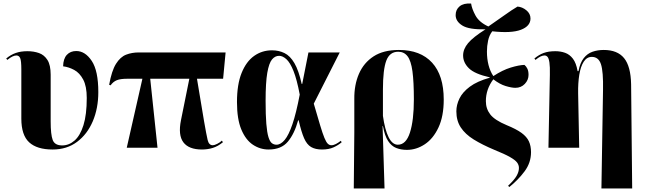

<svg xmlns="http://www.w3.org/2000/svg" viewBox="-20 -831 3639 1080"><path d="M276 10Q188 10 144 -30.5Q100 -71 100 -164V-440Q100 -489 93.5 -504Q87 -519 72 -519Q52 -519 21 -494L15 -502Q40 -523 68.5 -533Q97 -543 134 -543Q170 -543 199.5 -532.5Q229 -522 247 -493.5Q265 -465 265 -411V-148Q265 -74 276.5 -43.5Q288 -13 330 -13Q368 -13 399.5 -40.5Q431 -68 449.5 -127Q468 -186 468 -280Q468 -346 448 -383.5Q428 -421 397.5 -437.5Q367 -454 335 -458Q336 -501 356 -522.5Q376 -544 409 -544Q459 -544 496 -488.5Q533 -433 533 -313Q533 -222 502 -149Q471 -76 413.5 -33Q356 10 276 10Z M693 0 781 -388H695Q658 -388 637.5 -380Q617 -372 602 -351L594 -354Q608 -433 632.5 -472Q657 -511 689.5 -523.5Q722 -536 760 -536H1249L1235 -388H1088L1128 -148Q1141 -73 1148 -43.5Q1155 -14 1177 -14Q1186 -14 1202 -22Q1218 -30 1228 -40L1234 -31Q1206 -8 1177 1Q1148 10 1116 10Q1042 10 1011.5 -30.5Q981 -71 998 -155L1045 -388H825L866 0Z M1491 10Q1443 10 1402.5 -17Q1362 -44 1337.5 -102.5Q1313 -161 1313 -257Q1313 -356 1339 -420.5Q1365 -485 1409.5 -516.5Q1454 -548 1510 -548Q1548 -548 1580 -532.5Q1612 -517 1636 -476Q1660 -435 1677 -359H1680L1715 -536H1891L1745 -248Q1767 -172 1781 -125.5Q1795 -79 1805 -55Q1815 -31 1824 -22.5Q1833 -14 1844 -14Q1856 -14 1869.5 -21Q1883 -28 1897 -39L1902 -31Q1884 -15 1857 -2.5Q1830 10 1791 10Q1754 10 1730 -4Q1706 -18 1690.5 -53.5Q1675 -89 1660 -154H1657Q1636 -78 1599 -34Q1562 10 1491 10ZM1535 -17Q1559 -17 1581.5 -44Q1604 -71 1625 -132.5Q1646 -194 1666 -299Q1650 -384 1631 -431.5Q1612 -479 1591 -498Q1570 -517 1550 -517Q1527 -517 1510 -496.5Q1493 -476 1483.5 -421.5Q1474 -367 1474 -264Q1474 -184 1478 -135Q1482 -86 1490 -60Q1498 -34 1509.5 -25.5Q1521 -17 1535 -17Z M1970 229 1973 -86V-274Q1972 -353 1999 -415.5Q2026 -478 2081.5 -514Q2137 -550 2224 -550Q2345 -550 2410.5 -478.5Q2476 -407 2476 -271Q2476 -177 2446.5 -114Q2417 -51 2369.5 -19.5Q2322 12 2269 12Q2236 12 2209 1.5Q2182 -9 2163 -38Q2144 -67 2134 -122H2132L2143 229ZM2218 -17Q2264 -17 2286 -85.5Q2308 -154 2308 -272Q2308 -371 2300 -430Q2292 -489 2272.5 -514.5Q2253 -540 2220 -540Q2172 -540 2153 -490Q2134 -440 2134 -328V-179Q2145 -101 2166 -59Q2187 -17 2218 -17Z M2845 221 2838 214Q2873 181 2886 158Q2899 135 2899 114Q2899 97 2888.5 83Q2878 69 2848 52Q2818 35 2761 12Q2692 -17 2644.5 -46.5Q2597 -76 2572 -114Q2547 -152 2547 -205Q2547 -241 2564.5 -277Q2582 -313 2623 -343.5Q2664 -374 2735 -394V-396Q2650 -415 2617.5 -447Q2585 -479 2585 -519Q2585 -555 2613 -588.5Q2641 -622 2711 -666Q2618 -664 2580.5 -687.5Q2543 -711 2543 -746Q2543 -777 2565.5 -795.5Q2588 -814 2630 -811Q2634 -782 2654.5 -744Q2675 -706 2727 -682Q2777 -716 2817 -745Q2857 -774 2891 -794Q2918 -792 2941 -773Q2964 -754 2964 -727Q2964 -684 2910 -663.5Q2856 -643 2749 -655Q2732 -633 2725.5 -602.5Q2719 -572 2719 -541Q2719 -500 2728 -465Q2737 -430 2755 -403Q2807 -437 2853 -451Q2899 -465 2930 -466Q2940 -458 2946.5 -444.5Q2953 -431 2953 -410Q2953 -381 2932 -359Q2911 -337 2879 -337Q2858 -337 2824.5 -347Q2791 -357 2755 -385Q2713 -329 2713 -262Q2713 -219 2738 -187Q2763 -155 2830 -127Q2884 -105 2913.5 -83.5Q2943 -62 2955 -36Q2967 -10 2967 25Q2967 84 2931 132.5Q2895 181 2845 221Z M3363 229 3372 -325Q3374 -428 3360.5 -469.5Q3347 -511 3309 -511Q3281 -511 3263.5 -484Q3246 -457 3238.5 -410.5Q3231 -364 3232 -306L3238 0H3065L3073 -410Q3074 -456 3070.5 -479.5Q3067 -503 3060 -511Q3053 -519 3043 -519Q3033 -519 3021 -513.5Q3009 -508 2992 -494L2986 -502Q3011 -523 3038 -533Q3065 -543 3104 -543Q3133 -543 3158.5 -534Q3184 -525 3202.5 -501Q3221 -477 3229 -431H3234Q3243 -478 3263.5 -504Q3284 -530 3313 -540Q3342 -550 3376 -550Q3453 -550 3490.5 -504Q3528 -458 3530 -357L3536 229Z"/></svg>

Font: Noto Serif Display SemiCondensed ExtraBold
Style: Regular
Weight: 800
Width: 4
Designer: Monotype Design Team
Foundry: Monotype Imaging Inc.
Version: Version 2.009